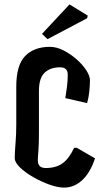

<svg xmlns="http://www.w3.org/2000/svg" viewBox="-20 -861 458 873"><path d="M271 -8Q243 -8 205 -21.5Q167 -35 130.5 -56Q94 -77 70.5 -100Q47 -123 47 -142Q47 -168 50.5 -208.5Q54 -249 54 -294V-467Q54 -565 94.5 -606.5Q135 -648 207 -648Q237 -648 268.5 -632Q300 -616 327.5 -592Q355 -568 372 -542Q389 -516 389 -496Q389 -473 386 -444.5Q383 -416 376 -392L277 -415Q281 -439 284.5 -466Q288 -493 288 -522Q288 -555 253 -555Q209 -555 183 -530.5Q157 -506 157 -447V-254Q157 -204 154.5 -174Q152 -144 152 -132Q152 -97 188 -97Q235 -97 265 -119Q295 -141 317 -189H329L412 -141Q391 -77 354.5 -42.5Q318 -8 271 -8ZM376 -778 196 -683 171 -707 296 -841 379 -790Z"/></svg>

Font: Jaini
Style: Regular
Weight: 400
Designer: Maithili Shingre, Girish Dalvi (Devanagari), Taresh Vohra (Latin)
Foundry: Ek Type
Version: Version 2.000; ttfautohint (v1.8.4.7-5d5b)